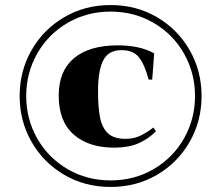

<svg xmlns="http://www.w3.org/2000/svg" viewBox="-20 -731 878 762"><path d="M419 -711Q521 -711 603.5 -662.5Q686 -614 733 -531.5Q780 -449 780 -350Q780 -251 733 -168.5Q686 -86 603.5 -37.5Q521 11 419 11Q317 11 234.5 -37.5Q152 -86 105 -168.5Q58 -251 58 -350Q58 -449 105 -531.5Q152 -614 234.5 -662.5Q317 -711 419 -711ZM419 -15Q513 -15 590 -60Q667 -105 710.5 -182Q754 -259 754 -350Q754 -441 710.5 -518Q667 -595 590 -640Q513 -685 419 -685Q325 -685 248 -640Q171 -595 127.5 -518Q84 -441 84 -350Q84 -259 127.5 -182Q171 -105 248 -60Q325 -15 419 -15ZM592 -519 584 -415H570Q554 -475 531.5 -503.5Q509 -532 462 -532Q410 -532 389.5 -491Q369 -450 369 -369Q369 -303 377.5 -262.5Q386 -222 409.5 -201Q433 -180 477 -180Q510 -180 535 -191.5Q560 -203 589 -225L599 -210Q568 -179 529 -162Q490 -145 433 -145Q332 -145 272.5 -197Q213 -249 213 -352Q213 -449 273.5 -500Q334 -551 448 -551Q536 -551 592 -519Z"/></svg>

Font: Chonburi
Style: Regular
Weight: 400
Designer: Thanarat Vachiruckul and Stawix Ruecha
Foundry: Cadson Demak & Katatrad
Version: Version 1.000